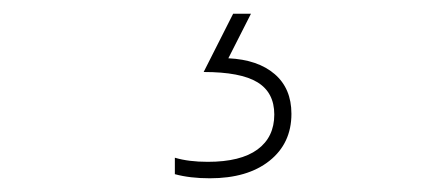

<svg xmlns="http://www.w3.org/2000/svg" viewBox="-20 -20 640 280"><path d="M235 234V210Q255 216 283 216Q331 216 355.5 198Q380 180 380 147Q380 115 355.5 100Q331 85 277 85L320 0H346L313 65Q356 67 380.5 88Q405 109 405 146Q405 189 373 214.5Q341 240 286 240Q257 240 235 234Z"/></svg>

Font: Noto Sans Mono UI Thin
Style: Regular
Weight: 250
Monospace: yes
Designer: Monotype Design team
Foundry: Monotype Imaging Inc.
Version: Version 1.000